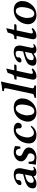

<svg xmlns="http://www.w3.org/2000/svg" viewBox="1522 -2260 748 3832"><g transform="rotate(-90 1896.0 -344.0)"><path d="M291 -47.9Q211.9 10.3 153.8 9.8Q89.8 9.8 67.4 -16.1Q44.9 -42 56.2 -95.2Q62.5 -124 79.1 -146Q95.7 -168 124.3 -184.3Q152.8 -200.7 183.6 -212.2Q214.4 -223.6 260.3 -235.8L336.4 -256.8Q346.2 -303.2 347.9 -333.5Q349.6 -363.8 343 -379.2Q336.4 -394.5 325.9 -400.1Q315.4 -405.8 298.3 -405.8Q279.3 -405.8 262.2 -401.9Q245.1 -397.9 233.6 -389.9Q222.2 -381.8 219.7 -371.1Q217.3 -359.9 217.5 -346.4Q217.8 -333 216.8 -328.1Q214.4 -316.4 195.3 -303.2Q176.3 -290 156.7 -290Q130.9 -290 122.6 -300.5Q114.3 -311 118.7 -332Q127.9 -375 194.8 -409.4Q261.7 -443.8 320.3 -443.8Q347.2 -443.8 368.2 -439.7Q389.2 -435.5 409.4 -424.6Q429.7 -413.6 439.7 -394Q449.7 -374.5 454.1 -344.2Q458.5 -314 447.8 -271L417 -126Q406.7 -91.3 409.7 -66.7Q412.6 -42 439 -42Q453.1 -42 462.9 -50Q472.7 -58.1 473.1 -58.1Q476.1 -58.1 479.7 -50.5Q483.4 -43 481.9 -38.1Q481.4 -36.1 476.3 -31Q471.2 -25.9 461.2 -18.8Q451.2 -11.7 439 -5.4Q426.8 1 410.6 5.4Q394.5 9.8 378.9 9.8Q335.4 9.8 315.9 -4.2Q296.4 -18.1 293 -47.9ZM300.3 -85 328.6 -219.2 268.1 -202.1Q215.8 -187.5 193.6 -165.8Q171.4 -144 164.6 -109.9Q150.9 -44.9 213.4 -44.9Q241.7 -44.9 300.3 -85Z M543.5 -146 584 -147.9Q584 -81.5 603 -55.2Q622.1 -28.8 676.8 -28.8Q691.4 -28.8 705.6 -35.2Q719.7 -41.5 732.4 -56.9Q745.1 -72.3 749.5 -94.2Q755.9 -125 746.3 -141.6Q736.8 -158.2 700.2 -171.9Q680.7 -179.7 661.4 -192.1Q642.1 -204.6 623.5 -222.9Q605 -241.2 596.4 -267.1Q587.9 -293 593.8 -320.8Q605 -373 656.7 -408.4Q708.5 -443.8 775.9 -443.8Q846.2 -443.8 897.9 -416Q894 -366.2 887.2 -314L847.2 -309.1Q843.3 -359.9 824.2 -380.9Q805.2 -401.9 770 -401.9Q747.6 -401.9 727.8 -387.5Q708 -373 702.1 -345.2Q696.3 -317.9 705.1 -300.3Q713.9 -282.7 741.2 -272Q809.1 -245.1 843.3 -209Q877.4 -172.9 865.7 -119.1Q856.4 -74.7 821.8 -44.2Q787.1 -13.7 747.3 -2Q707.5 9.8 665.5 9.8Q643.1 9.8 597.7 3.7Q552.2 -2.4 524.9 -2Q536.6 -56.6 543.5 -146Z M1300.8 -86.9Q1268.1 -41 1222.2 -15.6Q1176.3 9.8 1123.5 9.8Q1019 9.8 977.1 -45.9Q935.1 -101.6 956.1 -201.2Q978.5 -306.6 1056.2 -375.2Q1133.8 -443.8 1223.6 -443.8Q1300.8 -443.8 1335 -413.8Q1369.1 -383.8 1359.9 -339.8Q1357.4 -328.1 1351.8 -318.1Q1346.2 -308.1 1338.4 -300.5Q1330.6 -293 1320.1 -288.6Q1309.6 -284.2 1297.9 -284.2Q1274.4 -284.2 1261.5 -297.4Q1248.5 -310.5 1251 -331.1Q1254.4 -359.9 1245.6 -380.9Q1236.8 -401.9 1210.9 -401.9Q1184.1 -401.9 1157.7 -381.6Q1131.3 -361.3 1109.1 -320.6Q1086.9 -279.8 1075.7 -226.1Q1058.6 -146.5 1084 -93.8Q1109.4 -41 1160.2 -41Q1188.5 -41 1217 -55.7Q1245.6 -70.3 1285.2 -106Z M1646.5 -402.8Q1601.6 -402.8 1566.2 -351.1Q1530.8 -299.3 1515.6 -229Q1508.3 -201.2 1509.8 -167.2Q1511.2 -133.3 1517.8 -103.3Q1524.4 -73.2 1544.2 -53.2Q1564 -33.2 1593.3 -33.2Q1608.9 -33.2 1624 -39.3Q1639.2 -45.4 1656.7 -60.5Q1674.3 -75.7 1689.5 -107.4Q1704.6 -139.2 1714.4 -184.1Q1735.8 -291.5 1717.3 -347.2Q1698.7 -402.8 1646.5 -402.8ZM1389.2 -207Q1411.6 -312.5 1485.4 -378.2Q1559.1 -443.8 1665.5 -443.8Q1712.9 -443.8 1748.8 -430.2Q1784.7 -416.5 1804.4 -393.8Q1824.2 -371.1 1836.4 -341.6Q1848.6 -312 1847.9 -280Q1847.2 -248 1841.8 -215.8Q1833.5 -176.3 1811.3 -137.7Q1789.1 -99.1 1755.4 -65.4Q1721.7 -31.7 1672.6 -11Q1623.5 9.8 1567.9 9.8Q1525.4 9.8 1490.7 -2.7Q1456.1 -15.1 1435.1 -36.6Q1414.1 -58.1 1400.1 -86.2Q1386.2 -114.3 1385 -145Q1383.8 -175.8 1389.2 -207Z M2044.4 -563Q2053.2 -611.8 2049.8 -624Q2046.4 -636.2 2029.8 -636.2L1998 -638.2Q1992.7 -638.7 1993.2 -643.1L1996.6 -671.9Q2033.7 -674.8 2092.5 -683.1Q2151.4 -691.4 2169.9 -698.2Q2177.2 -698.2 2181.2 -695.6Q2185.1 -692.9 2183.6 -688Q2171.9 -647.9 2158.7 -583L2050.8 -77.1Q2046.4 -57.1 2056.2 -47.9Q2065.9 -38.6 2090.8 -34.2L2101.6 -32.2Q2109.4 -30.8 2107.4 -22.9L2102.5 0L2100.1 2Q2016.6 0 1977.5 0L1858.4 2L1856.4 0L1861.3 -22.9Q1862.8 -30.8 1871.6 -32.2L1883.8 -34.2Q1909.7 -38.6 1923.1 -47.9Q1936.5 -57.1 1940.9 -77.1Z M2399.4 -387.2 2345.7 -134.8Q2337.9 -102.5 2339.4 -86.4Q2340.8 -70.3 2344.7 -66.2Q2348.6 -62 2356.4 -62Q2393.1 -62 2429.7 -86.9L2447.8 -64Q2376 10.3 2291 9.8Q2251.5 9.8 2233.6 -14.9Q2215.8 -39.6 2226.6 -91.8L2289.6 -387.2H2238.3Q2226.6 -387.2 2223.9 -388.7Q2221.2 -390.1 2222.2 -395L2228.5 -425.8Q2230 -433.6 2268.6 -434.1Q2303.7 -434.1 2322.8 -465.8Q2341.8 -497.6 2356 -564L2443.8 -595.2L2409.2 -434.1H2504.4Q2517.6 -434.1 2521.5 -431.6Q2525.4 -429.2 2524.4 -423.8L2520 -403.8Q2516.6 -386.7 2479.5 -387.2Z M2739.7 -47.9Q2660.6 10.3 2602.5 9.8Q2538.6 9.8 2516.1 -16.1Q2493.7 -42 2504.9 -95.2Q2511.2 -124 2527.8 -146Q2544.4 -168 2573 -184.3Q2601.6 -200.7 2632.3 -212.2Q2663.1 -223.6 2709 -235.8L2785.2 -256.8Q2794.9 -303.2 2796.6 -333.5Q2798.3 -363.8 2791.7 -379.2Q2785.2 -394.5 2774.7 -400.1Q2764.2 -405.8 2747.1 -405.8Q2728 -405.8 2710.9 -401.9Q2693.8 -397.9 2682.4 -389.9Q2670.9 -381.8 2668.5 -371.1Q2666 -359.9 2666.3 -346.4Q2666.5 -333 2665.5 -328.1Q2663.1 -316.4 2644 -303.2Q2625 -290 2605.5 -290Q2579.6 -290 2571.3 -300.5Q2563 -311 2567.4 -332Q2576.7 -375 2643.6 -409.4Q2710.4 -443.8 2769 -443.8Q2795.9 -443.8 2816.9 -439.7Q2837.9 -435.5 2858.2 -424.6Q2878.4 -413.6 2888.4 -394Q2898.4 -374.5 2902.8 -344.2Q2907.2 -314 2896.5 -271L2865.7 -126Q2855.5 -91.3 2858.4 -66.7Q2861.3 -42 2887.7 -42Q2901.9 -42 2911.6 -50Q2921.4 -58.1 2921.9 -58.1Q2924.8 -58.1 2928.5 -50.5Q2932.1 -43 2930.7 -38.1Q2930.2 -36.1 2925 -31Q2919.9 -25.9 2909.9 -18.8Q2899.9 -11.7 2887.7 -5.4Q2875.5 1 2859.4 5.4Q2843.3 9.8 2827.6 9.8Q2784.2 9.8 2764.6 -4.2Q2745.1 -18.1 2741.7 -47.9ZM2749 -85 2777.3 -219.2 2716.8 -202.1Q2664.6 -187.5 2642.3 -165.8Q2620.1 -144 2613.3 -109.9Q2599.6 -44.9 2662.1 -44.9Q2690.4 -44.9 2749 -85Z M3205.6 -387.2 3151.9 -134.8Q3144 -102.5 3145.5 -86.4Q3147 -70.3 3150.9 -66.2Q3154.8 -62 3162.6 -62Q3199.2 -62 3235.8 -86.9L3253.9 -64Q3182.1 10.3 3097.2 9.8Q3057.6 9.8 3039.8 -14.9Q3022 -39.6 3032.7 -91.8L3095.7 -387.2H3044.4Q3032.7 -387.2 3030 -388.7Q3027.3 -390.1 3028.3 -395L3034.7 -425.8Q3036.1 -433.6 3074.7 -434.1Q3109.9 -434.1 3128.9 -465.8Q3147.9 -497.6 3162.1 -564L3250 -595.2L3215.3 -434.1H3310.5Q3323.7 -434.1 3327.6 -431.6Q3331.5 -429.2 3330.6 -423.8L3326.2 -403.8Q3322.8 -386.7 3285.6 -387.2Z M3590.3 -402.8Q3545.4 -402.8 3510 -351.1Q3474.6 -299.3 3459.5 -229Q3452.1 -201.2 3453.6 -167.2Q3455.1 -133.3 3461.7 -103.3Q3468.3 -73.2 3488 -53.2Q3507.8 -33.2 3537.1 -33.2Q3552.7 -33.2 3567.9 -39.3Q3583 -45.4 3600.6 -60.5Q3618.2 -75.7 3633.3 -107.4Q3648.4 -139.2 3658.2 -184.1Q3679.7 -291.5 3661.1 -347.2Q3642.6 -402.8 3590.3 -402.8ZM3333 -207Q3355.5 -312.5 3429.2 -378.2Q3502.9 -443.8 3609.4 -443.8Q3656.7 -443.8 3692.6 -430.2Q3728.5 -416.5 3748.3 -393.8Q3768.1 -371.1 3780.3 -341.6Q3792.5 -312 3791.7 -280Q3791 -248 3785.6 -215.8Q3777.3 -176.3 3755.1 -137.7Q3732.9 -99.1 3699.2 -65.4Q3665.5 -31.7 3616.5 -11Q3567.4 9.8 3511.7 9.8Q3469.2 9.8 3434.6 -2.7Q3399.9 -15.1 3378.9 -36.6Q3357.9 -58.1 3344 -86.2Q3330.1 -114.3 3328.9 -145Q3327.6 -175.8 3333 -207Z"/></g></svg>

Font: Linux Libertine Slanted
Style: Semibold Slanted
Weight: 600
Designer: Philipp H. Poll
Foundry: Philipp H. Poll
Version: Version 5.1.1